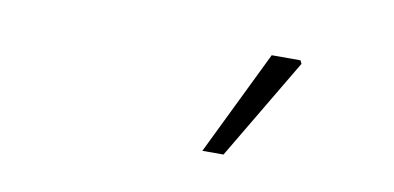

<svg xmlns="http://www.w3.org/2000/svg" viewBox="-35 -888 717 349"><g transform="rotate(10 323.5 -713.5)"><path d="M444 -810H497L500 -804L389 -617H350Z"/></g></svg>

Font: Nebula Sans Light
Style: Regular
Weight: 300
Italic angle: -9°
Designer: Paul D. Hunt for Adobe (as Source Sans)
Foundry: Nebula Entertainment & Broadcasting LLC
Version: Version 1.010